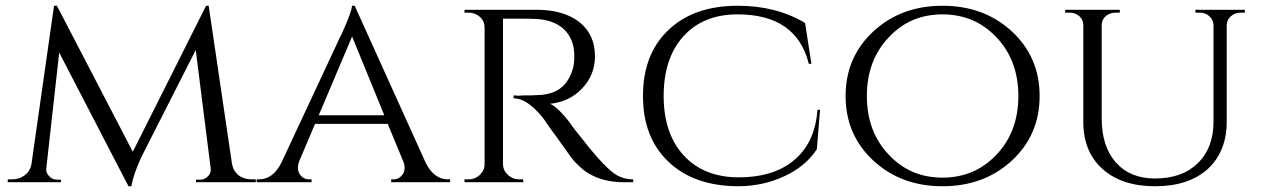

<svg xmlns="http://www.w3.org/2000/svg" viewBox="-20 -634 4387 668"><path d="M787 -65Q791 -40 810 -24Q829 -10 855 -10H870V0H662V-9H677Q692 -9 704 -21Q715 -32 713 -48L661 -460L472 -88Q444 -27 437 14H427L186 -451L141 -48Q139 -33 151 -21Q162 -9 178 -9H192V0H7V-10H22Q48 -10 67 -25Q87 -41 90 -67L168 -614H178L442 -106L697 -614H706Z M1461 -68Q1490 -10 1538 -10H1546V0H1341V-10H1349Q1368 -10 1380 -26Q1393 -43 1384 -70L1329 -203H1076L1021 -73Q1011 -45 1024 -26Q1036 -10 1056 -10H1064V0H873V-10H881Q930 -10 959 -68L1166 -511L1168 -514L1170 -518L1172 -523Q1175 -530 1178 -537L1185 -553Q1193 -572 1198 -587Q1204 -605 1205 -614H1214ZM1317 -233 1205 -507 1089 -233Z M1847 -600Q1941 -600 1996 -557Q2050 -514 2050 -438Q2050 -374 2006 -327Q1962 -280 1894 -273Q1910 -266 1933 -242Q1954 -220 1971 -195L1973 -192Q1976 -189 1979 -184Q1989 -172 2000 -158Q2033 -115 2059 -86Q2096 -45 2116 -31Q2145 -10 2183 -10V0H2152Q2079 0 2029 -30Q2010 -41 1993 -58L1978 -73L1966 -88Q1960 -96 1916 -158L1899 -181Q1890 -194 1885 -201Q1871 -222 1868 -225Q1814 -292 1767 -292V-302H1771Q1777 -301 1783 -301Q1792 -301 1801 -302H1824L1845 -303L1866 -304Q1890 -307 1907 -314Q1952 -332 1971 -388Q1979 -411 1978 -445Q1976 -501 1941 -533Q1906 -565 1845 -568Q1826 -569 1805 -569H1730V-64Q1730 -41 1747 -26Q1763 -10 1787 -10H1800L1801 0H1596V-10H1610Q1633 -10 1649 -25Q1666 -41 1666 -63V-538Q1666 -560 1650 -575Q1633 -590 1610 -590H1596V-600Z M2833 -252 2822 -115Q2783 -55 2709 -21Q2635 14 2547 14Q2394 13 2306 -71Q2217 -155 2217 -300Q2217 -446 2306 -530Q2394 -614 2547 -614Q2681 -614 2781 -554L2803 -412H2794Q2751 -584 2546 -584Q2427 -584 2358 -508Q2289 -432 2289 -300Q2289 -170 2358 -94Q2428 -18 2547 -17Q2665 -16 2737 -72Q2816 -134 2824 -252Z M3498 -527Q3597 -437 3597 -300Q3597 -163 3498 -73Q3402 14 3259 14Q3117 14 3021 -73Q2922 -163 2922 -300Q2922 -437 3021 -527Q3117 -614 3259 -614Q3402 -614 3498 -527ZM3446 -95Q3523 -175 3523 -300Q3523 -425 3446 -505Q3371 -584 3259 -584Q3147 -584 3073 -505Q2996 -425 2996 -300Q2996 -175 3073 -95Q3147 -16 3259 -16Q3371 -16 3446 -95Z M4311 -600V-590H4296Q4277 -590 4263 -578Q4249 -566 4248 -548V-211Q4248 -107 4182 -46Q4115 14 3999 14Q3883 14 3816 -46Q3749 -106 3749 -210V-547Q3749 -565 3735 -578Q3721 -590 3701 -590H3686V-600H3876V-590H3861Q3841 -590 3827 -578Q3813 -565 3813 -547V-222Q3813 -125 3862 -69Q3912 -13 3998 -13Q4093 -13 4147 -66Q4202 -119 4202 -211V-547Q4201 -566 4187 -578Q4174 -590 4154 -590H4139V-600Z"/></svg>

Font: Cinzel(RUS BY LYAJKA)
Style: Regular
Weight: 400
Designer: Natanael Gama
Version: Version 1.001;PS 001.001;hotconv 1.0.56;makeotf.lib2.0.21325